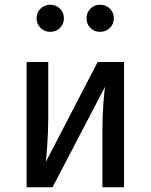

<svg xmlns="http://www.w3.org/2000/svg" viewBox="-20 -788 634 808"><path d="M502 0H411V-238Q411 -298 415 -352Q419 -406 422 -423L201 0H92V-527H183V-289Q183 -236 179 -179.5Q175 -123 173 -107L391 -527H502ZM249 -711Q249 -687 232.5 -670.5Q216 -654 192 -654Q167 -654 150.5 -670.5Q134 -687 134 -711Q134 -735 150.5 -751.5Q167 -768 192 -768Q216 -768 232.5 -751.5Q249 -735 249 -711ZM459 -711Q459 -687 442.5 -670.5Q426 -654 401 -654Q377 -654 360.5 -670.5Q344 -687 344 -711Q344 -735 360.5 -751.5Q377 -768 401 -768Q426 -768 442.5 -751.5Q459 -735 459 -711Z"/></svg>

Font: FiraGOUPP
Style: Medium
Weight: 400
Designer: bBox Type
Foundry: bBox Type GmbH
Version: Version 1.001